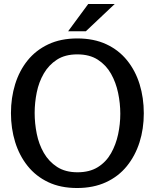

<svg xmlns="http://www.w3.org/2000/svg" viewBox="-20 -933 777 964"><path d="M367 11Q284 11 222 -18.5Q160 -48 118.5 -100Q77 -152 56 -220Q35 -288 35 -365Q35 -442 56 -510Q77 -578 118.5 -629.5Q160 -681 222.5 -710.5Q285 -740 368 -740Q451 -740 513.5 -711Q576 -682 618 -630Q660 -578 681 -510Q702 -442 702 -364Q702 -286 680.5 -218.5Q659 -151 617 -99Q575 -47 512 -18Q449 11 367 11ZM369 -68Q430 -68 471.5 -94Q513 -120 537.5 -163.5Q562 -207 573 -258.5Q584 -310 584 -362Q584 -414 573 -466.5Q562 -519 537.5 -562.5Q513 -606 471.5 -633Q430 -660 368 -660Q307 -660 266 -633.5Q225 -607 200 -564Q175 -521 164.5 -469Q154 -417 154 -366Q154 -314 164.5 -261.5Q175 -209 200 -165.5Q225 -122 266.5 -95Q308 -68 369 -68ZM423 -913H556L411 -776H322Z"/></svg>

Font: Rosario SemiBold
Style: Regular
Weight: 600
Designer: Hector Gatti
Foundry: Omnibus Type
Version: Version 1.101; ttfautohint (v1.8.1.43-b0c9)